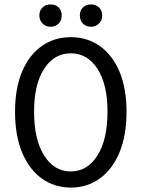

<svg xmlns="http://www.w3.org/2000/svg" viewBox="-20 -836 640 868"><path d="M300 12Q226 12 169 -29Q112 -70 80 -146.5Q48 -223 48 -331Q48 -437 80 -512.5Q112 -588 169 -628Q226 -668 300 -668Q374 -668 431 -628Q488 -588 520 -512.5Q552 -437 552 -331Q552 -223 520 -146.5Q488 -70 431 -29Q374 12 300 12ZM300 -61Q375 -61 420.5 -133Q466 -205 466 -331Q466 -455 420.5 -525Q375 -595 300 -595Q225 -595 179.5 -525Q134 -455 134 -331Q134 -205 179.5 -133Q225 -61 300 -61ZM209 -715Q187 -715 172.5 -729.5Q158 -744 158 -766Q158 -789 172.5 -802.5Q187 -816 209 -816Q231 -816 245 -802.5Q259 -789 259 -766Q259 -744 245 -729.5Q231 -715 209 -715ZM391 -715Q369 -715 355 -729.5Q341 -744 341 -766Q341 -789 355 -802.5Q369 -816 391 -816Q413 -816 427.5 -802.5Q442 -789 442 -766Q442 -744 427.5 -729.5Q413 -715 391 -715Z"/></svg>

Font: SauceCodePro NFM
Style: Regular
Weight: 400
Monospace: yes
Designer: Paul D. Hunt, Teo Tuominen
Foundry: Adobe
Version: Version 2.042;hotconv 1.1.0;makeotfexe 2.6.0;Nerd Fonts 3.3.